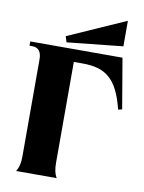

<svg xmlns="http://www.w3.org/2000/svg" viewBox="-99 -997 801 1066"><g transform="rotate(10 301.5 -464.5)"><path d="M68 0H296C283 -23 278 -48 278 -84V-652H327C454 -652 524 -606 566 -434L588 -439L540 -722H20V-698H36C70 -698 88 -676 88 -634V-84C88 -48 82 -24 68 0ZM219 -752 534 -785V-929L209 -785Z"/></g></svg>

Font: Sinistre Bold
Style: Regular
Weight: 900
Designer: Jules Durand
Foundry: Collletttivo
Version: Version 69.420;Glyphs 3.2 (3217)